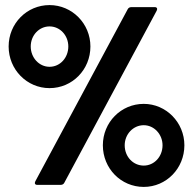

<svg xmlns="http://www.w3.org/2000/svg" viewBox="-20 -728 760 756"><path d="M175 -381C265 -381 336 -454 336 -545C336 -635 264 -708 175 -708C86 -708 14 -636 14 -545C14 -454 86 -381 175 -381ZM127 0H218C224 0 230 -2 233 -8L597 -686C601 -694 598 -700 589 -700H498C492 -700 486 -698 483 -692L119 -14C115 -6 118 0 127 0ZM175 -465C134 -465 101 -501 101 -545C101 -589 134 -624 175 -624C216 -624 249 -589 249 -545C249 -501 217 -465 175 -465ZM546 8C635 8 706 -65 706 -156C706 -246 634 -319 546 -319C456 -319 385 -246 385 -156C385 -65 456 8 546 8ZM546 -76C504 -76 471 -111 471 -156C471 -199 504 -235 546 -235C587 -235 620 -199 620 -156C620 -111 587 -76 546 -76Z"/></svg>

Font: Barlow Condensed ExtraBold
Style: Regular
Weight: 800
Width: 3
Designer: Jeremy Tribby
Foundry: Tribby Type
Version: Version 1.422;hotconv 1.0.109;makeotfexe 2.5.65596